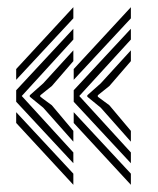

<svg xmlns="http://www.w3.org/2000/svg" viewBox="-20 -582 439 534"><path d="M25 -360V-390L184 -562V-531ZM184 -128 25 -299V-331L184 -502V-472L40.5 -315L184 -158ZM184 -188 100.2 -282.5 62.8 -313V-317L100.2 -350.2L184 -442V-412L124.2 -342.8L92 -317V-313L124.2 -289.2L184 -218ZM184 -68 25 -240V-270L184 -99ZM185 -360V-390L344 -562V-531ZM344 -128 185 -299V-331L344 -502V-472L200.5 -315L344 -158ZM344 -188 260.2 -282.5 222.8 -313V-317L260.2 -350.2L344 -442V-412L284.2 -342.8L252 -317V-313L284.2 -289.2L344 -218ZM344 -68 185 -240V-270L344 -99Z"/></svg>

Font: Big Shoulders Inline Display Black
Style: Regular
Weight: 900
Designer: Patric King
Foundry: XO Type Co
Version: Version 1.000